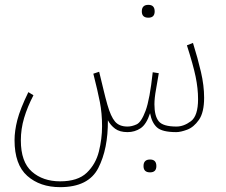

<svg xmlns="http://www.w3.org/2000/svg" viewBox="-20 -540 932 792"><path d="M618 -493Q618 -520 592 -520Q565 -520 565 -493Q565 -467 592 -467Q618 -467 618 -493ZM228 232Q345 232 385.5 153Q426 74 425 -44Q436 -23 455 -9Q474 5 506 5Q536 5 560 -11Q584 -27 599 -73Q606 -34 627.5 -14.5Q649 5 707 5Q725 5 752 -5Q779 -15 800.5 -45.5Q822 -76 822 -137Q822 -187 809 -243Q796 -299 776 -363L751 -353Q777 -272 787 -223.5Q797 -175 797 -131Q797 -62 767.5 -40Q738 -18 708 -18Q652 -18 634.5 -40Q617 -62 617 -110Q617 -136 624 -173.5Q631 -211 635 -238L610 -242Q598 -130 580.5 -83Q563 -36 543.5 -27Q524 -18 506 -18Q472 -18 454.5 -38.5Q437 -59 423 -108Q414 -140 408.5 -163.5Q403 -187 389 -244L365 -236Q383 -165 392 -119Q401 -73 401 -19Q401 32 388 84.5Q375 137 338 172.5Q301 208 228 208Q157 208 111.5 168Q66 128 66 39Q66 -8 79.5 -53.5Q93 -99 118 -147L97 -160Q63 -90 51.5 -45Q40 0 40 38Q40 139 92.5 185.5Q145 232 228 232ZM625 145Q625 118 599 118Q572 118 572 145Q572 171 599 171Q625 171 625 145Z"/></svg>

Font: Noto Sans Arabic Condensed Thin
Style: Regular
Weight: 250
Width: 3
Designer: Nadine Chahine
Foundry: Monotype Imaging Inc.
Version: 1.001